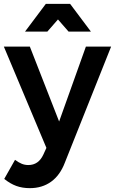

<svg xmlns="http://www.w3.org/2000/svg" viewBox="-27 -777 597 997"><path d="M128 200Q89 200 57.5 188.5Q26 177 -5 152L51 53Q70 67 86 73.5Q102 80 120 80Q173 80 198 26L214 -9L-7 -535H128L280 -146L419 -535H550L310 67Q285 133 238.5 166.5Q192 200 128 200ZM445 -613H329L274 -676L219 -613H103L211 -757H337Z"/></svg>

Font: Gontserrat Medium
Style: Regular
Weight: 500
Designer: Julieta Ulanovsky
Foundry: Julieta Ulanovsky
Version: Version 6.001